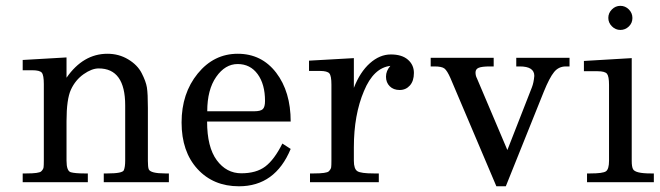

<svg xmlns="http://www.w3.org/2000/svg" viewBox="-20 -631 2285 665"><path d="M210.4 -361.8Q268.1 -444.8 352.1 -444.8Q391.6 -444.8 423.8 -425.5Q456.1 -406.2 470.7 -377.7Q485.4 -349.1 488.8 -328.1Q492.2 -307.1 492.2 -257.3V-73.7Q492.2 -52.7 495.1 -44.9Q501 -30.3 552.2 -30.3H564.9V0H339.4V-30.3H352.5Q404.3 -30.3 408.9 -41.5Q413.6 -52.7 413.6 -74.7V-266.1Q413.6 -394 321.8 -394Q297.9 -394 269.5 -374Q241.2 -354 225.8 -320.8Q210.4 -287.6 210.4 -211.4V-74.7Q210.4 -38.6 225.3 -34.4Q240.2 -30.3 271.5 -30.3H284.2V0H58.6V-30.3H71.8Q115.2 -30.3 122.6 -37.4Q129.9 -44.4 130.9 -51.3Q131.8 -58.1 131.8 -74.7V-339.8Q131.8 -370.6 124.8 -379.2Q117.7 -387.7 91.8 -387.7H58.6V-423.3L210.4 -432.1Z M986.8 -115.2Q933.1 14.2 807.6 14.2Q718.8 14.2 663.8 -45.9Q608.9 -106 608.9 -206.8Q608.9 -307.6 664.8 -376.2Q720.7 -444.8 803.5 -444.8Q886.2 -444.8 936.5 -379.2Q986.8 -313.5 986.8 -210H697.3Q697.3 -121.6 730.7 -76.2Q764.2 -30.8 815.9 -30.8Q867.7 -30.8 898.9 -54.4Q930.2 -78.1 958 -133.8ZM897.9 -281.2Q897.9 -339.4 872.3 -374.3Q846.7 -409.2 803.2 -409.2Q759.8 -409.2 728.8 -364.7Q697.8 -320.3 697.8 -245.6H859.9Q882.3 -245.6 890.1 -252.9Q897.9 -260.3 897.9 -281.2Z M1332 -402.8Q1273.9 -396 1240.7 -315.9Q1205.6 -233.4 1205.6 -121.1V-74.2Q1205.6 -45.9 1217.8 -38.1Q1230 -30.3 1274.4 -30.3H1292V0H1053.7V-30.3H1066.9Q1111.3 -30.3 1118.7 -37.6Q1126 -44.9 1127 -51.5Q1127.9 -58.1 1127.9 -74.7V-337.9Q1127.9 -368.2 1120.8 -376.7Q1113.8 -385.3 1087.9 -385.3H1050.3V-420.9L1205.6 -429.7V-326.7Q1227.1 -381.8 1261.2 -412.1Q1295.4 -442.4 1333.7 -442.4Q1372.1 -442.4 1392.8 -424.3Q1413.6 -406.2 1413.6 -378.4Q1413.6 -350.6 1399.7 -335Q1385.7 -319.3 1364.3 -319.3Q1342.8 -319.3 1329.8 -332.3Q1316.9 -345.2 1316.9 -365.5Q1316.9 -385.7 1332 -402.8Z M1952.6 -400.9H1939.9Q1915 -400.9 1899.2 -381.6Q1883.3 -362.3 1863.3 -313L1731.9 14.2H1699.2L1540 -360.8Q1528.8 -386.2 1519.5 -393.6Q1510.3 -400.9 1484.9 -400.9H1471.7V-430.7H1689.9V-400.9H1677.2Q1648.9 -400.9 1637.9 -396.2Q1627 -391.6 1627 -380.1Q1627 -368.7 1631.8 -359.9L1737.3 -111.3L1822.3 -328.6Q1828.6 -344.7 1830.6 -368.2Q1830.6 -400.9 1780.3 -400.9H1768.1V-430.7H1952.6Z M2244.6 0H2013.2V-30.3H2024.9Q2068.4 -30.3 2078.9 -37.8Q2089.4 -45.4 2089.4 -74.2V-336.9Q2089.4 -366.7 2082.3 -375.5Q2075.2 -384.3 2049.8 -384.3H2002.4V-419.9L2168 -429.7V-73.7Q2168 -53.7 2172.4 -45.4Q2179.7 -30.3 2233.4 -30.3H2244.6ZM2128.7 -610.8Q2145.5 -610.8 2158 -598.4Q2170.4 -585.9 2170.4 -568.6Q2170.4 -551.3 2158 -539.3Q2145.5 -527.3 2128.7 -527.3Q2111.8 -527.3 2099.4 -539.8Q2086.9 -552.2 2086.9 -569.1Q2086.9 -585.9 2099.4 -598.4Q2111.8 -610.8 2128.7 -610.8Z"/></svg>

Font: RIT Rachana
Style: Regular
Weight: 400
Designer: Hussain KH
Version: 1.4.7